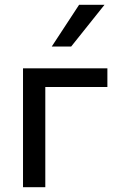

<svg xmlns="http://www.w3.org/2000/svg" viewBox="-20 -781 497 801"><path d="M76 0V-496H428V-418H94L169 -477V0ZM416 -761 277 -587H196L310 -761Z"/></svg>

Font: Wix Madefor Display Medium
Style: Regular
Weight: 500
Designer: Dalton Maag Ltd
Foundry: Dalton Maag Ltd
Version: Version 3.100